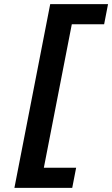

<svg xmlns="http://www.w3.org/2000/svg" viewBox="-20 -758 545 933"><path d="M224 -738H348L174 155H50ZM158 57H350L331 155H139ZM313 -738H505L486 -640H294Z"/></svg>

Font: REM Medium
Style: Italic
Weight: 500
Italic angle: -11°
Designer: Octavio Pardo
Foundry: Ashler Design
Version: Version 1.005;gftools[0.9.28]